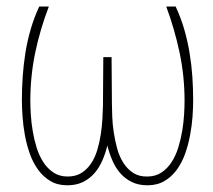

<svg xmlns="http://www.w3.org/2000/svg" viewBox="-20 -548 640 578"><path d="M127 -528.3Q100.6 -459.5 85.9 -388.9Q71.3 -318.4 71.3 -244.1Q71.3 -226.6 72.8 -202.9Q74.2 -179.2 78.4 -154.1Q82.5 -128.9 90.1 -104.2Q97.7 -79.6 110.1 -60.3Q122.6 -41 140.6 -28.8Q158.7 -16.6 183.6 -16.6Q208 -16.6 225.1 -27.3Q242.2 -38.1 254.2 -55.9Q266.1 -73.7 272.9 -96.7Q279.8 -119.6 283.4 -143.6Q287.1 -167.5 288.3 -190.4Q289.6 -213.4 290 -231V-231.4V-236.8V-237.8L291 -376H315.9L316.9 -237.8V-236.8Q316.9 -219.7 317.9 -196.8Q318.8 -173.8 322.5 -149.2Q326.2 -124.5 332.8 -100.6Q339.4 -76.7 351.3 -57.9Q363.3 -39.1 380.9 -27.6Q398.4 -16.1 423.3 -16.6Q448.2 -16.6 466.3 -28.8Q484.4 -41 496.8 -60.3Q509.3 -79.6 516.8 -104.2Q524.4 -128.9 528.6 -154.1Q532.7 -179.2 534.2 -202.9Q535.6 -226.6 535.6 -244.1Q535.6 -318.4 520.8 -388.9Q505.9 -459.5 480.5 -528.3H508.8Q523.9 -496.1 534.2 -461.2Q544.4 -426.3 550.5 -389.9Q556.6 -353.5 559.1 -317.1Q561.5 -280.8 561.5 -245.6Q561.5 -224.1 559.6 -196.8Q557.6 -169.4 552.2 -140.9Q546.9 -112.3 537.4 -85.4Q527.8 -58.6 512.5 -37.4Q497.1 -16.1 475.3 -3.2Q453.6 9.8 423.8 9.8Q397 9.8 377 0Q356.9 -9.8 342.5 -26.1Q328.1 -42.5 318.6 -64.2Q309.1 -85.9 303.2 -109.9Q297.4 -85.9 287.8 -64.2Q278.3 -42.5 263.9 -26.1Q249.5 -9.8 229.5 0Q209.5 9.8 182.6 9.8Q152.8 9.8 131.3 -3.2Q109.9 -16.1 94.5 -37.4Q79.1 -58.6 69.6 -85.7Q60.1 -112.8 54.9 -141.1Q49.8 -169.4 47.9 -196.8Q45.9 -224.1 45.9 -245.6Q45.9 -280.8 48.3 -317.1Q50.8 -353.5 56.6 -389.9Q62.5 -426.3 72.8 -461.2Q83 -496.1 98.1 -528.3Z"/></svg>

Font: Roboto Mono Thin
Style: Regular
Weight: 250
Designer: Google
Version: Version 2.000985; 2015; ttfautohint (v1.3)